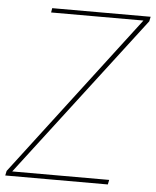

<svg xmlns="http://www.w3.org/2000/svg" viewBox="-57 -744 639 787"><g transform="rotate(5 262.5 -350.0)"><path d="M-6 0 -2 -19 503 -682H123L126 -700H531L527 -681L21 -19H420L416 0Z"/></g></svg>

Font: DM Sans 11pt Thin
Style: Italic
Weight: 250
Italic angle: -10°
Version: Version 4.004;gftools[0.9.30]